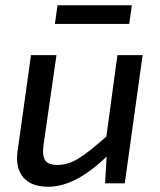

<svg xmlns="http://www.w3.org/2000/svg" viewBox="-20 -698 609 731"><path d="M472 -607H189L199 -678H482ZM523 -488 455 0H380L386 -102Q267 13 164 13Q98 13 68 -23.5Q38 -60 47 -123L98 -488H195L146 -148Q140 -105 152 -87.5Q164 -70 198 -70Q239 -70 278 -94Q317 -118 385 -178L427 -488Z"/></svg>

Font: Exo 2.0 Medium
Style: Italic
Weight: 500
Italic angle: -8°
Designer: Natanael Gama
Version: Version 1.001;PS 001.001;hotconv 1.0.70;makeotf.lib2.5.58329